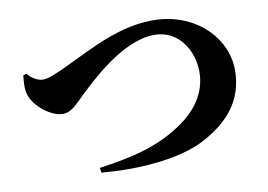

<svg xmlns="http://www.w3.org/2000/svg" viewBox="-68 -745 1136 815"><g transform="rotate(-10 500.0 -338.0)"><path d="M53 -505C51 -481 46 -448 56 -419C73 -368 142 -315 189 -315C230 -315 249 -343 293 -384C340 -428 492 -578 630 -578C736 -578 792 -481 792 -391C792 -294 733 -224 660 -176C556 -107 447 -82 305 -62L308 -41C451 -28 645 -36 763 -102C862 -157 942 -236 942 -372C942 -510 818 -640 634 -640C462 -640 312 -538 181 -485C159 -476 144 -473 133 -473C104 -473 77 -497 67 -510Z"/></g></svg>

Font: Noto Serif TC Black
Style: Regular
Weight: 900
Version: Version 1.001;PS 1.001;hotconv 16.6.54;makeotf.lib2.5.65590